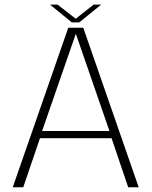

<svg xmlns="http://www.w3.org/2000/svg" viewBox="-20 -794 644 814"><path d="M34 0H78.5L149.5 -208H453L523.5 0H568L333 -676.5H269.5ZM158.5 -238.5 301 -649.5H302L444 -238.5ZM284.5 -699H316L409 -774.5H377L301 -714.5L224 -774.5H192Z"/></svg>

Font: Anybody UltraCondensed Thin ExtraLight
Style: Regular
Weight: 250
Version: Version 1.111